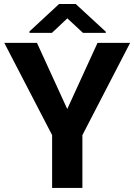

<svg xmlns="http://www.w3.org/2000/svg" viewBox="-20 -921 659 941"><path d="M161.1 -710.9 309.6 -386.7 458 -710.9H617.7L383.8 -258.8V0H235.4V-258.8L1 -710.9ZM351.1 -901.4 498.5 -765.6V-759.8H386.7L310.1 -831.1L234.4 -759.8H124.5V-767.1L269.5 -901.4Z"/></svg>

Font: Vazirmatn RD
Style: Bold
Weight: 700
Designer: Saber Rastikerdar
Foundry: Saber Rastikerdar
Version: Version 32.102